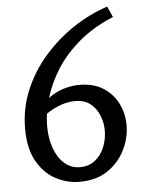

<svg xmlns="http://www.w3.org/2000/svg" viewBox="-53 -775 632 831"><g transform="rotate(-5 263.0 -359.5)"><path d="M444 -732 465 -685Q378 -649 316 -596.5Q254 -544 215.5 -483Q177 -422 159 -360Q189 -383 224.5 -394Q260 -405 293 -405Q357 -405 399 -377.5Q441 -350 462 -306.5Q483 -263 483 -214Q483 -159 457.5 -107Q432 -55 382.5 -21Q333 13 259 13Q204 13 154.5 -14Q105 -41 74.5 -96Q44 -151 44 -235Q44 -324 77 -403Q110 -482 167 -547Q224 -612 295.5 -659.5Q367 -707 444 -732ZM140 -239Q140 -186 155.5 -143Q171 -100 199.5 -75Q228 -50 267 -50Q306 -50 333 -72Q360 -94 373.5 -128Q387 -162 387 -199Q387 -234 374 -265.5Q361 -297 335.5 -317Q310 -337 270 -337Q240 -337 208 -326Q176 -315 144 -293Q140 -265 140 -239Z"/></g></svg>

Font: Rosario Light
Style: Regular
Weight: 300
Designer: Hector Gatti
Foundry: Omnibus Type
Version: Version 1.101; ttfautohint (v1.8.1.43-b0c9)